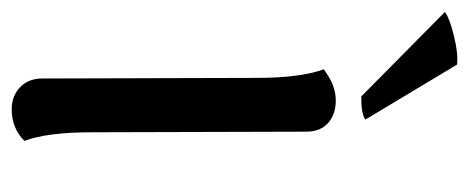

<svg xmlns="http://www.w3.org/2000/svg" viewBox="-278 -514 776 317"><g transform="rotate(90 109.5 -356.0)"><path d="M-28.8 -703.1Q-18.1 -710.9 10.7 -718Q39.6 -725.1 58.1 -723.1L148.9 -571.8Q140.6 -564.9 110.8 -564.9ZM169.9 -120.1Q169.9 -46.4 184.1 -8.8Q163.1 12.2 131.8 12.2Q109.9 12.2 95.5 -1.7Q81.1 -15.6 81.1 -38.1L80.1 -391.1Q80.1 -465.3 65.9 -502.9Q91.8 -522.9 117.2 -522.9Q140.6 -522.9 154.8 -510Q168.9 -497.1 168.9 -474.1Z"/></g></svg>

Font: Arima Madurai Medium
Style: Regular
Weight: 500
Designer: Joana Correia and Natanael Gama
Foundry: NDISCOVER
Version: Version 1.019;PS 001.019;hotconv 1.0.88;makeotf.lib2.5.64775